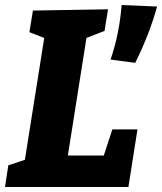

<svg xmlns="http://www.w3.org/2000/svg" viewBox="-26 -744 645 764"><path d="M421 -229H521L485 0H-6L7 -86L73 -108L150 -593L91 -616L105 -702L404 -707L390 -621L318 -593L244 -125H387ZM512 -494 414 -507Q431 -557 442 -610Q453 -663 458 -724L599 -718Q584 -663 562 -606.5Q540 -550 512 -494Z"/></svg>

Font: Bitter ExtraBold
Style: Italic
Weight: 800
Italic angle: -9°
Designer: Sol Matas, and Bitter project Authors
Foundry: Sol Matas
Version: Version 2.001